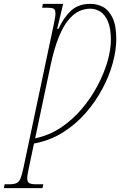

<svg xmlns="http://www.w3.org/2000/svg" viewBox="-93 -734 623 994"><path d="M-73 240 -69 220H-46Q-21 220 -7.5 214Q6 208 13.5 189Q21 170 29 132L185 -606Q189 -626 191.5 -639.5Q194 -653 194 -663Q194 -683 185.5 -688.5Q177 -694 148 -694H125L129 -714H234L203 -585H210Q237 -644 275 -679Q313 -714 375 -714Q412 -714 442 -697Q472 -680 490.5 -640Q509 -600 509 -531Q509 -475 491 -408.5Q473 -342 437.5 -275Q402 -208 350.5 -149Q299 -90 232 -48Q165 -6 83 9L57 132Q53 151 50.5 165Q48 179 48 189Q48 208 58.5 214Q69 220 94 220H131L127 240ZM89 -18Q162 -33 223 -74Q284 -115 331.5 -171.5Q379 -228 412.5 -291.5Q446 -355 463.5 -416Q481 -477 481 -526Q481 -588 465.5 -623.5Q450 -659 426 -674Q402 -689 374 -689Q345 -689 316.5 -676Q288 -663 261 -630.5Q234 -598 210.5 -540Q187 -482 168 -392Z"/></svg>

Font: Noto Serif ExtraCondensed Thin
Style: Italic
Weight: 100
Width: 2
Italic angle: -12°
Designer: Monotype Design Team
Foundry: Monotype Imaging Inc.
Version: Version 2.013